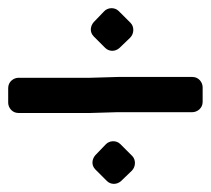

<svg xmlns="http://www.w3.org/2000/svg" viewBox="-43 -545 515 469"><path d="M190 -166C182 -157 179 -142 190 -131L218 -103C227 -94 242 -93 253 -103L279 -128C289 -138 289 -155 280 -164L251 -193C241 -203 224 -202 215 -192ZM186 -491C178 -482 175 -467 186 -456L214 -428C223 -419 238 -418 249 -428L275 -453C285 -463 285 -480 276 -489L247 -518C237 -528 220 -527 211 -517ZM245 -271H427C438 -271 452 -280 452 -296V-332C452 -343 443 -357 427 -357H245L177 -355H2C-9 -355 -23 -346 -23 -330V-294C-23 -283 -14 -269 2 -269H177Z"/></svg>

Font: Reckless Catfish
Style: Heavy
Weight: 400
Foundry: Cannot Into Space Fonts
Version: Version 0.2894